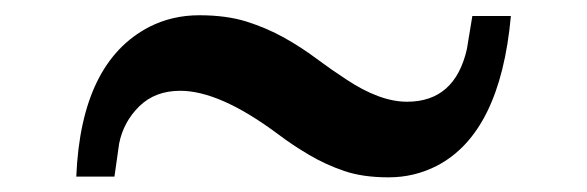

<svg xmlns="http://www.w3.org/2000/svg" viewBox="-20 -499 789 258"><path d="M82.5 -261.7Q88.9 -415.5 180.7 -462.9Q211.4 -478.5 247.8 -478.5Q284.2 -478.5 311.3 -470Q338.4 -461.4 361.6 -448.5Q384.8 -435.5 405 -420.4Q425.3 -405.3 444.8 -392.6Q490.2 -362.3 526.9 -362.3Q591.3 -362.3 607.4 -433.1L614.7 -477.5H666.5Q652.3 -320.8 567.4 -276.4Q537.1 -260.7 502.2 -260.7Q467.3 -260.7 442.4 -269.3Q417.5 -277.8 395.5 -290.8Q373.5 -303.7 353.5 -318.8Q275.4 -377 222.2 -377Q188.5 -377 167.2 -356.2Q146 -335.4 140.1 -306.2L133.8 -261.7Z"/></svg>

Font: Arbutus Slab
Style: Regular
Weight: 400
Version: Version 1.002; ttfautohint (v0.92) -l 10 -r 16 -G 200 -x 7 -